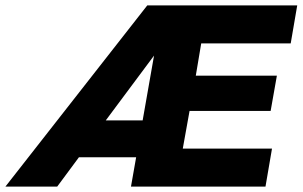

<svg xmlns="http://www.w3.org/2000/svg" viewBox="-54 -688 1116 708"><path d="M925 0 949 -140H620L645 -279H944L967 -409H668L688 -528H1018L1042 -668H489L-34 0H157L237 -108H448L429 0ZM472 -244H336L514 -483Z"/></svg>

Font: Celebes ExtraBold
Style: Italic
Weight: 800
Italic angle: -10°
Designer: Anugrah Pasau
Foundry: Lafontype
Version: Version 1.000